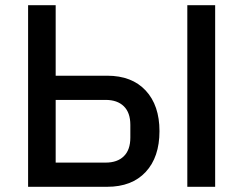

<svg xmlns="http://www.w3.org/2000/svg" viewBox="-20 -718 934 738"><path d="M88 0V-698H194V-427H392Q487 -427 540 -370Q593 -313 593 -214Q593 -114 540 -57Q487 0 392 0ZM700 0V-698H807V0ZM194 -93H386Q431 -93 456 -117.5Q481 -142 481 -189V-238Q481 -285 456 -309.5Q431 -334 386 -334H194Z"/></svg>

Font: Anuphan Medium
Style: Regular
Weight: 500
Designer: Mike Abbink, Paul van der Laan, Pieter van Rosmalen, Mint Tantisuwanna
Foundry: Bold Monday; Cadson Demak
Version: Version 3.002;hotconv 1.0.109;makeotfexe 2.5.65596